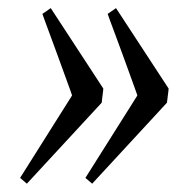

<svg xmlns="http://www.w3.org/2000/svg" viewBox="-20 -454 471 471"><path d="M393.6 -236.8Q393.6 -235.8 393.1 -230.5Q392.6 -225.1 391.6 -218.8L389.6 -202.1L206.1 -3.4L189.5 -17.6L316.9 -219.7Q317.4 -219.2 312 -234.1Q306.6 -249 298.6 -271.2Q290.5 -293.5 281 -319.6Q271.5 -345.7 263.2 -367.9Q254.9 -390.1 249.5 -404.8L244.1 -419.9L264.6 -434.1ZM233.4 -236.8Q233.4 -235.8 232.9 -230.5Q232.4 -225.1 231.4 -218.8L229.5 -202.1L45.9 -3.4L29.3 -17.6L156.7 -219.7Q157.2 -219.2 151.9 -234.1Q146.5 -249 138.4 -271.2Q130.4 -293.5 120.8 -319.6Q111.3 -345.7 103 -367.9Q94.7 -390.1 89.4 -404.8L84 -419.9L104.5 -434.1Z"/></svg>

Font: Gentium Plus Am
Style: Italic
Weight: 400
Italic angle: -8°
Designer: J. Victor Gaultney, Annie Olsen, Iska Routamaa, Becca Hirsbrunner
Foundry: SIL International
Version: Version 5.000